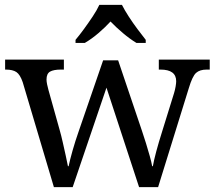

<svg xmlns="http://www.w3.org/2000/svg" viewBox="-20 -768 882 788"><path d="M73.2 -430.7Q62.5 -461.9 47.4 -472.2Q32.2 -482.4 3.9 -482.4H1V-523.4H242.2V-482.4H229.5Q200.2 -482.4 185.5 -474.1Q170.9 -465.8 170.9 -441.4Q170.9 -433.6 173.3 -421.9Q175.8 -410.2 178.7 -399.4L224.6 -235.4Q231.4 -211.9 237.8 -183.1Q244.1 -154.3 250 -128.4Q255.9 -102.5 258.8 -85.9H261.7Q266.6 -110.4 277.8 -149.9Q289.1 -189.5 301.8 -225.6L403.3 -520.5H464.8L562.5 -231.4Q570.3 -208 579.1 -180.2Q587.9 -152.3 594.7 -127.4Q601.6 -102.5 604.5 -85.9H607.4Q616.2 -135.7 645.5 -228.5L694.3 -385.7Q698.2 -398.4 700.7 -412.6Q703.1 -426.8 703.1 -434.6Q703.1 -482.4 638.7 -482.4H631.8V-523.4H840.8V-482.4H828.1Q799.8 -482.4 784.7 -468.8Q769.5 -455.1 754.9 -406.2L628.9 0H550.8L417 -408.2L278.3 0H201.2ZM290 -604.5Q305.7 -623 324.2 -648.4Q342.8 -673.8 360.4 -700.2Q377.9 -726.6 387.7 -748H480.5Q491.2 -726.6 508.3 -700.2Q525.4 -673.8 544.4 -648.4Q563.5 -623 578.1 -604.5V-591.8H540Q512.7 -608.4 484.4 -632.3Q456.1 -656.2 433.6 -679.7Q412.1 -656.2 384.3 -632.3Q356.4 -608.4 328.1 -591.8H290Z"/></svg>

Font: Noto Serif Todhri
Style: Regular
Weight: 400
Designer: Mikhail Merkuryev
Version: Version 1.000; ttfautohint (v1.8.4.7-5d5b)